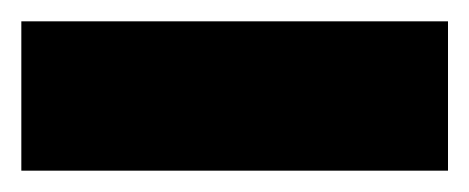

<svg xmlns="http://www.w3.org/2000/svg" viewBox="-21 -20 440 180"><path d="M-1 0H399V140H-1Z"/></svg>

Font: Decalotype Black
Style: Regular
Weight: 900
Designer: Alfredo Marco Pradil
Foundry: Alfredo Marco Pradil
Version: Version 1.0